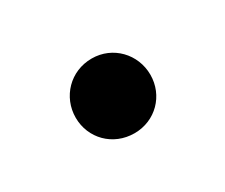

<svg xmlns="http://www.w3.org/2000/svg" viewBox="-46 -247 426 363"><g transform="rotate(-30 167.5 -65.5)"><path d="M168 16C214 16 249 -20 249 -65C249 -110 214 -147 168 -147C121 -147 86 -110 86 -65C86 -20 121 16 168 16Z"/></g></svg>

Font: Noto Serif JP
Style: Bold
Weight: 700
Designer: Ryoko NISHIZUKA 西塚涼子 (kana & ideographs); Frank Grießhammer (Latin, Greek & Cyrillic); Wenlong ZHANG 张文龙 (bopomofo); San
Foundry: Adobe
Version: Version 2.001;hotconv 1.1.0;makeotfexe 2.6.0